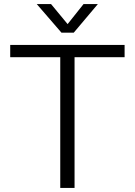

<svg xmlns="http://www.w3.org/2000/svg" viewBox="-20 -920 660 940"><path d="M590 -700V-640H345V0H275V-640H30V-700ZM281 -760 160 -900H230L311 -802L389 -900H459L341 -760Z"/></svg>

Font: Goli Light
Style: Regular
Weight: 300
Designer: jaikishan Patel
Foundry: MagicType
Version: Version 1.000